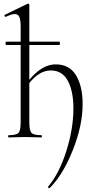

<svg xmlns="http://www.w3.org/2000/svg" viewBox="-20 -745 505 1041"><path d="M428 -181Q428 -65 375 68.5Q322 202 249 275Q248 276 245 274.5Q242 273 240.5 271Q239 269 241 267Q301 196 339.5 74.5Q378 -47 378 -157Q378 -250 348 -306.5Q318 -363 255 -363Q194 -363 139 -295V-81Q139 -37 151 -24.5Q163 -12 205 -12Q207 -12 207 -6Q207 0 205 0Q194 0 164 -1Q134 -2 116 -2Q98 -2 67.5 -1Q37 0 27 0Q24 0 24 -6Q24 -12 27 -12Q68 -12 80 -24.5Q92 -37 92 -81V-501H14Q10 -501 10 -510Q10 -519 14 -519H92V-600Q92 -637 85 -653Q78 -669 60 -669Q44 -669 12 -654Q9 -653 6.5 -655.5Q4 -658 4 -661Q4 -664 7 -665L130 -725Q134 -726 136.5 -723.5Q139 -721 139 -718V-519H301Q305 -519 305 -510Q305 -501 301 -501H139V-312Q208 -396 282 -396Q356 -396 392 -337Q428 -278 428 -181Z"/></svg>

Font: t
Style: Regular
Weight: 300
Designer: Christian Thalmann (Catharsis Fonts)
Version: Version 1.000;PS 002.000;hotconv 1.0.88;makeotf.lib2.5.64775